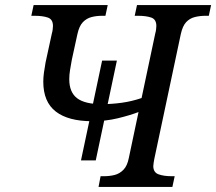

<svg xmlns="http://www.w3.org/2000/svg" viewBox="-20 -734 849 754"><path d="M298 -104 381 -496H439L356 -104ZM367 0 375 -42H388Q411 -42 430.5 -47Q450 -52 465 -67.5Q480 -83 486 -114L524 -294Q490 -281 442.5 -269.5Q395 -258 342 -258Q248 -258 199 -296Q150 -334 150 -413Q150 -430 152.5 -448.5Q155 -467 159 -489L184 -604Q186 -610 187 -619Q188 -628 188 -632Q188 -658 168 -665Q148 -672 116 -672H103L112 -714H403L394 -672H381Q359 -672 339.5 -667Q320 -662 305.5 -647Q291 -632 284 -600L262 -499Q258 -477 255 -458.5Q252 -440 252 -423Q252 -372 282.5 -348.5Q313 -325 380 -325Q419 -325 458.5 -330.5Q498 -336 536 -349L590 -604Q592 -610 593 -619Q594 -628 594 -632Q594 -658 574 -665Q554 -672 522 -672H509L518 -714H809L800 -672H787Q765 -672 745 -667Q725 -662 711 -647Q697 -632 690 -600L586 -110Q585 -104 583.5 -95.5Q582 -87 582 -82Q582 -57 602.5 -49.5Q623 -42 654 -42H666L657 0Z"/></svg>

Font: Noto Serif
Style: Italic
Weight: 400
Italic angle: -12°
Designer: Monotype Design Team
Foundry: Monotype Imaging Inc.
Version: Version 2.013